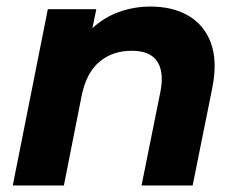

<svg xmlns="http://www.w3.org/2000/svg" viewBox="-20 -566 731 586"><path d="M439 -546Q508 -546 556 -517.5Q604 -489 624 -434Q644 -379 628 -298L568 0H412L470 -288Q481 -347 459.5 -379Q438 -411 382 -411Q323 -411 283 -377Q243 -343 229 -273L175 0H19L126 -538H274L262 -480Q299 -514 344.5 -530Q390 -546 439 -546Z"/></svg>

Font: Montserrat
Style: Bold Italic
Weight: 700
Italic angle: -11.3°
Designer: Julieta Ulanovsky
Foundry: Julieta Ulanovsky
Version: Version 9.000; ttfautohint (v1.8.4.7-5d5b)